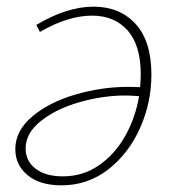

<svg xmlns="http://www.w3.org/2000/svg" viewBox="-20 -550 530 577"><path d="M435 -326Q435 -242 401 -165.5Q367 -89 305.5 -41Q244 7 165 7Q100 7 63 -23.5Q26 -54 26 -102Q26 -157 77 -200Q128 -243 207 -266Q286 -289 366 -289L401 -288Q403 -312 403 -326Q403 -414 363.5 -458.5Q324 -503 257 -503Q184 -503 100 -454L89 -475Q181 -530 261 -530Q340 -530 387.5 -478Q435 -426 435 -326ZM398 -261Q372 -263 357 -263Q289 -263 219 -243Q149 -223 103 -186.5Q57 -150 57 -104Q57 -66 87 -43Q117 -20 169 -20Q229 -20 277 -53Q325 -86 356 -141Q387 -196 398 -261Z"/></svg>

Font: Bitter Pro ExtraLight
Style: Italic
Weight: 275
Italic angle: -9°
Designer: Sol Matas, and Bitter project Authors
Foundry: Sol Matas
Version: Version 1.010